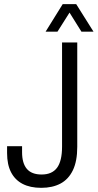

<svg xmlns="http://www.w3.org/2000/svg" viewBox="-20 -890 469 922"><path d="M178 12Q125 12 88.5 -7Q52 -26 33 -63Q14 -100 14 -155V-188H86V-159Q86 -106 109 -79Q132 -52 180 -52Q230 -52 254 -84.5Q278 -117 278 -186V-686H351V-185Q351 -116 330 -72.5Q309 -29 270.5 -8.5Q232 12 178 12ZM199 -738 281 -870H346L429 -738H371L298 -855H330L256 -738Z"/></svg>

Font: Archivo Condensed Light
Style: Regular
Weight: 300
Width: 3
Designer: Hector Gatti
Foundry: Omnibus-Type
Version: Version 2.001